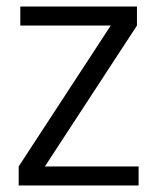

<svg xmlns="http://www.w3.org/2000/svg" viewBox="-20 -566 481 586"><path d="M398 -488 117 -58H403V0H37V-58L318 -488H42V-546H398Z"/></svg>

Font: Parkinsans Light
Style: Regular
Weight: 300
Designer: Red Stone, Indian Type Foundry
Foundry: Indian Type Foundry
Version: Version 1.000